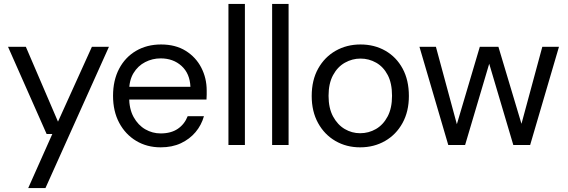

<svg xmlns="http://www.w3.org/2000/svg" viewBox="-20 -740 2897 980"><path d="M124 220 247 -56H218L21 -501H112L276 -119L449 -501H536L212 220Z M800 12Q730 12 675 -21Q620 -54 588.5 -113Q557 -172 557 -251Q557 -330 588 -389Q619 -448 674.5 -480.5Q730 -513 802 -513Q876 -513 928 -480.5Q980 -448 1007.5 -394.5Q1035 -341 1035 -278Q1035 -268 1035 -257Q1035 -246 1034 -232H620V-297H952Q949 -365 906.5 -403.5Q864 -442 800 -442Q758 -442 721 -423Q684 -404 661.5 -367Q639 -330 639 -274V-246Q639 -184 662 -142.5Q685 -101 721.5 -80Q758 -59 800 -59Q853 -59 887.5 -82.5Q922 -106 938 -147H1021Q1008 -101 978 -65.5Q948 -30 903.5 -9Q859 12 800 12Z M1146 0V-720H1230V0Z M1369 0V-720H1453V0Z M1818 12Q1748 12 1692 -20.5Q1636 -53 1603.5 -112Q1571 -171 1571 -250Q1571 -331 1604 -390Q1637 -449 1693.5 -481Q1750 -513 1820 -513Q1891 -513 1947 -481Q2003 -449 2035 -390Q2067 -331 2067 -250Q2067 -171 2034.5 -112Q2002 -53 1945.5 -20.5Q1889 12 1818 12ZM1818 -60Q1862 -60 1899 -81.5Q1936 -103 1958.5 -145.5Q1981 -188 1981 -251Q1981 -315 1959 -357Q1937 -399 1900 -420Q1863 -441 1820 -441Q1778 -441 1740.5 -420Q1703 -399 1680 -356.5Q1657 -314 1657 -251Q1657 -188 1680 -145.5Q1703 -103 1739.5 -81.5Q1776 -60 1818 -60Z M2268 0 2121 -501H2205L2320 -76H2303L2429 -501H2524L2651 -77L2633 -76L2748 -501H2833L2686 0H2600L2468 -445H2486L2354 0Z"/></svg>

Font: DM Sans 17pt
Style: Regular
Weight: 400
Version: Version 4.004;gftools[0.9.30]